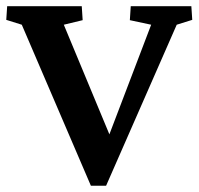

<svg xmlns="http://www.w3.org/2000/svg" viewBox="-25 -593 637 616"><path d="M266.6 2.9 44.9 -513.7 -4.9 -529.3 -2 -573.2H237.3L240.2 -528.3L179.7 -513.7L343.8 -119.1H309.6L460 -513.7L391.6 -528.3L394.5 -573.2H588.9L591.8 -529.3L542 -513.7L315.4 2.9Z"/></svg>

Font: Crimson Pro ExtraLight SemiBold
Style: Regular
Weight: 600
Version: Version 1.002